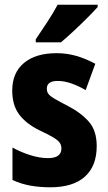

<svg xmlns="http://www.w3.org/2000/svg" viewBox="-20 -786 461 816"><path d="M391 -165Q391 -80 340.5 -35Q290 10 194 10Q149 10 109.5 3Q70 -4 33 -21V-159Q67 -140 107.5 -127Q148 -114 184 -114Q241 -114 241 -155Q241 -167 235 -177.5Q229 -188 209 -200.5Q189 -213 148 -232Q91 -260 61.5 -299.5Q32 -339 32 -401Q32 -477 82 -518.5Q132 -560 220 -560Q264 -560 304 -548.5Q344 -537 385 -515L344 -403Q315 -420 284.5 -431Q254 -442 225 -442Q179 -442 179 -409Q179 -397 185 -388Q191 -379 210 -367.5Q229 -356 268 -336Q324 -307 357.5 -269Q391 -231 391 -165ZM395 -756Q379 -738 351.5 -710.5Q324 -683 294 -655Q264 -627 239 -606H132V-619Q157 -656 182 -694Q207 -732 225 -766H395Z"/></svg>

Font: Noto Sans Thai Cond ExtBd
Style: Regular
Weight: 800
Width: 3
Designer: Monotype Design Team
Foundry: Monotype Imaging Inc.
Version: Version 2.002; ttfautohint (v1.8.4.7-5d5b)